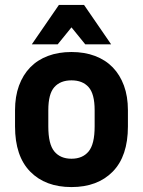

<svg xmlns="http://www.w3.org/2000/svg" viewBox="-20 -750 580 779"><path d="M270 9Q164 9 102.5 -53.8Q41 -116.6 41 -237V-303Q41 -358.6 57 -402.4Q73.1 -446.2 102.5 -476.6Q132 -507 174.5 -523Q217 -539 270 -539Q323.1 -539 365.5 -523Q408 -507 437.5 -476.6Q466.9 -446.2 483 -402.4Q499 -358.6 499 -303V-237Q499 -116.6 437.5 -53.8Q376 9 270 9ZM270 -106Q315 -106 339.5 -135.5Q364 -165 364 -237V-303Q364 -369 339.5 -396.5Q315 -424 270 -424Q225 -424 200.5 -396.5Q176 -369 176 -303V-237Q176 -165 200.5 -135.5Q225 -106 270 -106ZM219 -730H321L431 -570H326L270 -639L214 -570H109Z"/></svg>

Font: Golos UI VF
Style: Regular
Weight: 400
Designer: A.Korolkova, Vitaly Kuzmin
Foundry: ParaType Ltd
Version: Version 2.000